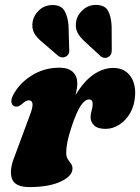

<svg xmlns="http://www.w3.org/2000/svg" viewBox="-20 -748 569 780"><path d="M43 -315Q32 -316.5 27.5 -328.5Q23 -340.5 32.5 -360Q56.5 -408 107.5 -440.5Q158.5 -473 221.5 -473Q257.5 -473 275.8 -455.8Q294 -438.5 294 -409.5Q294 -398.5 292 -386.5Q290 -374.5 287 -361.5Q320 -417.5 359.5 -444.8Q399 -472 440 -472Q483.5 -472 507.2 -442Q531 -412 529 -363Q527 -321 509.5 -290Q492 -259 465.2 -241.8Q438.5 -224.5 409 -224.5Q376.5 -224.5 362.2 -238.8Q348 -253 348 -271.5Q348 -285.5 352.2 -298.8Q356.5 -312 356.5 -326Q356.5 -344 341.5 -344Q325 -344 308 -318.8Q291 -293.5 271 -233.5Q259 -197.5 254 -172.5Q249 -147.5 249 -127Q249 -111 255.5 -101.2Q262 -91.5 268.2 -83.2Q274.5 -75 274.5 -63.5Q274.5 -33 226.8 -10.5Q179 12 99.5 12Q40 12 28.2 -23Q16.5 -58 40.5 -116L101.5 -280.5Q114 -312.5 112 -326.5Q110 -340.5 97.5 -340.5Q91 -340.5 84.2 -336.8Q77.5 -333 67 -323.5Q54 -313 43 -315ZM433.5 -640.5 434 -549Q434.5 -539 432.2 -531Q430 -523 421.5 -517.5Q414 -512 405 -513Q396 -514 389 -519.5L329.5 -574.5Q303.5 -597 294 -617.2Q284.5 -637.5 290 -665Q295.5 -689.5 318 -709Q340.5 -728.5 371 -728Q406.5 -727.5 419.2 -703.8Q432 -680 433.5 -640.5ZM258.5 -643 261 -551.5Q262.5 -542 260.5 -534Q258.5 -526 250.5 -520Q242.5 -514 233.2 -514.8Q224 -515.5 217 -520.5L155.5 -573.5Q128.5 -595 118.2 -614.8Q108 -634.5 113 -662Q117.5 -686.5 139.2 -706.8Q161 -727 192 -727.5Q227.5 -728 241.5 -705Q255.5 -682 258.5 -643Z"/></svg>

Font: Fraunces 72pt Soft Black
Style: Italic
Weight: 900
Italic angle: -16°
Version: Version 1.000;[b76b70a41]